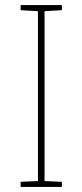

<svg xmlns="http://www.w3.org/2000/svg" viewBox="-20 -734 323 754"><path d="M223 0H61V-20L129 -23V-690L61 -694V-714H223V-694L155 -690V-23L223 -20Z"/></svg>

Font: Noto Sans Hebrew Thin Thin
Style: Regular
Weight: 250
Version: Version 3.001